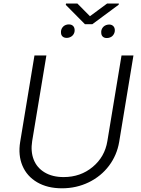

<svg xmlns="http://www.w3.org/2000/svg" viewBox="-20 -1036 784 1069"><path d="M656.6 -727.3H723L643.5 -245.7Q631 -171.9 587 -113.3Q543 -54.7 474.3 -21.1Q405.5 12.4 324.9 12.4Q244.3 12.4 187 -21.1Q129.6 -54.7 104.9 -113.5Q80.3 -172.2 92.3 -245.7L171.9 -727.3H238.3L159.1 -250.4Q149.9 -192.8 167.6 -147.4Q185.4 -101.9 228.7 -76Q272 -50.1 334.2 -50.1Q428.3 -50.1 495.9 -106.4Q563.6 -162.6 577.8 -250.4ZM410.9 -1016.3 480.8 -945.7 576.3 -1016.3H642L640.6 -1009.6L494.3 -901.3H452.8L346.2 -1008.9L347.7 -1016.3ZM319.6 -854Q318.2 -870.4 327.8 -883.3Q337.4 -896.3 355.1 -899.5Q373.9 -902 384.4 -893.8Q394.9 -885.7 395.6 -869.3Q396.3 -853.7 386.7 -841.4Q377.1 -829.2 359 -825.6Q340.6 -823.2 330.1 -831.3Q319.6 -839.5 319.6 -854ZM543.7 -854Q542.3 -869.7 552 -882.6Q561.8 -895.6 580.3 -898.8Q598 -901.3 608.3 -892.9Q618.6 -884.6 619.3 -869.3Q620 -854 610.6 -841.1Q601.2 -828.1 583.1 -824.9Q564.6 -822.1 554.2 -830.3Q543.7 -838.4 543.7 -854Z"/></svg>

Font: Karasuma Gothic
Style: Light Italic
Weight: 300
Italic angle: 9.39998°
Designer: Rasmus Andersson / Ryoko Nishizuka
Foundry: rsms
Version: Version 1.00